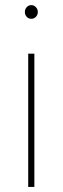

<svg xmlns="http://www.w3.org/2000/svg" viewBox="-20 -741 248 761"><path d="M104 -720.7Q114.7 -720.7 122.3 -712.6Q129.9 -704.6 129.9 -693.4Q129.9 -682.1 122.3 -674.3Q114.7 -666.5 104 -666.5Q93.3 -666.5 85.9 -674.3Q78.6 -682.1 78.6 -693.4Q78.6 -704.6 85.9 -712.6Q93.3 -720.7 104 -720.7ZM116.2 0H91.8V-528.3H116.2Z"/></svg>

Font: Robert Sans Thin
Style: Regular
Weight: 100
Designer: Christian Robertson (extended by Adam Twardoch)
Foundry: Google
Version: Version 12.135;April 2, 2019;FontCreator 11.5.0.2425 64-bit;